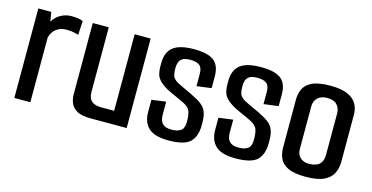

<svg xmlns="http://www.w3.org/2000/svg" viewBox="-57 -722 1887 974"><g transform="rotate(15 887.0 -235.0)"><path d="M48 0V-470H116L124 -421Q140 -448 166 -462Q192 -476 220 -476Q245 -476 258.5 -473.5Q272 -471 282 -466L278 -393Q266 -397 250.5 -400Q235 -403 213 -403Q184 -403 162 -387Q140 -371 132 -340V0Z M449 0Q399 0 374.5 -15Q350 -30 342 -52Q334 -74 334 -96V-470H418V-132Q418 -98 435 -83Q452 -68 486 -68H554V-470H638V0Z M858 6Q785 6 753.5 -23.5Q722 -53 722 -106V-171L797 -181V-110Q797 -95 802 -81.5Q807 -68 820.5 -59.5Q834 -51 860 -51Q890 -51 907.5 -63Q925 -75 925 -110Q925 -149 916.5 -167.5Q908 -186 879 -200Q871 -204 859 -209.5Q847 -215 833.5 -221Q820 -227 808 -232.5Q796 -238 789 -242Q761 -258 746.5 -273Q732 -288 727 -305.5Q722 -323 722 -346V-363Q722 -421 756 -448Q790 -475 865 -475Q939 -475 970.5 -450Q1002 -425 1002 -369V-307L925 -297V-362Q925 -394 909 -406Q893 -418 862 -418Q833 -418 819.5 -409Q806 -400 802 -386.5Q798 -373 798 -360Q798 -327 804.5 -313.5Q811 -300 831 -288Q841 -283 856.5 -275.5Q872 -268 891 -259.5Q910 -251 930 -240Q970 -221 986 -196.5Q1002 -172 1002 -126V-113Q1002 -53 971.5 -23.5Q941 6 858 6Z M1210 6Q1137 6 1105.5 -23.5Q1074 -53 1074 -106V-171L1149 -181V-110Q1149 -95 1154 -81.5Q1159 -68 1172.5 -59.5Q1186 -51 1212 -51Q1242 -51 1259.5 -63Q1277 -75 1277 -110Q1277 -149 1268.5 -167.5Q1260 -186 1231 -200Q1223 -204 1211 -209.5Q1199 -215 1185.5 -221Q1172 -227 1160 -232.5Q1148 -238 1141 -242Q1113 -258 1098.5 -273Q1084 -288 1079 -305.5Q1074 -323 1074 -346V-363Q1074 -421 1108 -448Q1142 -475 1217 -475Q1291 -475 1322.5 -450Q1354 -425 1354 -369V-307L1277 -297V-362Q1277 -394 1261 -406Q1245 -418 1214 -418Q1185 -418 1171.5 -409Q1158 -400 1154 -386.5Q1150 -373 1150 -360Q1150 -327 1156.5 -313.5Q1163 -300 1183 -288Q1193 -283 1208.5 -275.5Q1224 -268 1243 -259.5Q1262 -251 1282 -240Q1322 -221 1338 -196.5Q1354 -172 1354 -126V-113Q1354 -53 1323.5 -23.5Q1293 6 1210 6Z M1578 4Q1516 4 1484 -12Q1452 -28 1441 -54Q1430 -80 1430 -109V-362Q1430 -392 1441.5 -417.5Q1453 -443 1485.5 -459Q1518 -475 1582 -475Q1641 -475 1674 -459.5Q1707 -444 1720.5 -419Q1734 -394 1734 -363V-116Q1734 -83 1720.5 -55.5Q1707 -28 1673 -12Q1639 4 1578 4ZM1577 -64Q1615 -64 1632.5 -81Q1650 -98 1650 -130V-348Q1650 -376 1633 -393.5Q1616 -411 1582 -411Q1549 -411 1531.5 -393.5Q1514 -376 1514 -348V-125Q1514 -97 1531 -80.5Q1548 -64 1577 -64Z"/></g></svg>

Font: Smooch Sans Thin SemiBold
Style: Regular
Weight: 600
Version: Version 1.010